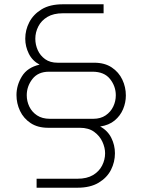

<svg xmlns="http://www.w3.org/2000/svg" viewBox="-20 -720 665 897"><path d="M151 157V115H342Q386 115 414.5 98Q443 81 457 53.5Q471 26 471 -4Q471 -30 458.5 -57.5Q446 -85 420 -104Q394 -123 353 -123H205Q156 -123 123 -145Q90 -167 73.5 -202Q57 -237 57 -276Q57 -322 82.5 -363.5Q108 -405 165 -418Q131 -436 114.5 -469.5Q98 -503 98 -539Q98 -580 117 -616.5Q136 -653 174.5 -676.5Q213 -700 274 -700H464V-658H274Q230 -658 201.5 -641Q173 -624 159 -596.5Q145 -569 145 -539Q145 -511 156.5 -485.5Q168 -460 191 -443.5Q214 -427 249 -427H420Q469 -427 502 -405Q535 -383 551.5 -348Q568 -313 568 -274Q568 -241 555 -210Q542 -179 515.5 -157Q489 -135 448 -129Q483 -110 500 -76Q517 -42 517 -4Q517 37 498.5 73.5Q480 110 441 133.5Q402 157 342 157ZM213 -165H416Q450 -165 473.5 -181Q497 -197 509 -222Q521 -247 521 -275Q521 -317 494 -351Q467 -385 412 -385H209Q158 -385 131.5 -351Q105 -317 105 -275Q105 -247 117 -222Q129 -197 153 -181Q177 -165 213 -165Z"/></svg>

Font: MuseoModerno ExtraLight
Style: Regular
Weight: 200
Designer: Pablo Cosgaya, Héctor Gatti, Marcela Romero, and the Authors of The MuseoModerno Project.
Foundry: Omnibus-Type Team
Version: Version 1.001